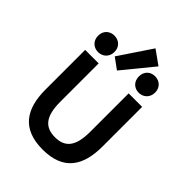

<svg xmlns="http://www.w3.org/2000/svg" viewBox="-236 -915 1046 1046"><g transform="rotate(45 287.0 -392.5)"><path d="M288 20C128 20 68 -74 68 -222V-528H172V-231C172 -117 213 -75 288 -75C363 -75 403 -117 403 -231V-528H507V-222C507 -74 448 20 288 20ZM207 -617 333 -805 414 -747 270 -571ZM189 -633C189 -594 161 -569 126 -569C91 -569 63 -594 63 -633C63 -672 91 -696 126 -696C161 -696 189 -672 189 -633ZM502 -633C502 -594 474 -569 439 -569C404 -569 377 -594 377 -633C377 -672 404 -696 439 -696C474 -696 502 -672 502 -633Z"/></g></svg>

Font: Repo Medium
Style: Regular
Weight: 500
Designer: Stefan Peev
Foundry: Context Ltd
Version: Version 1.502